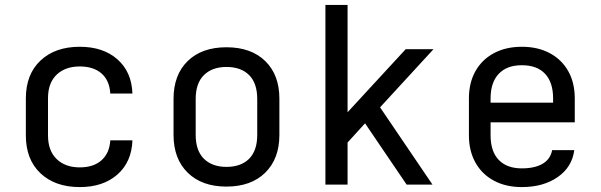

<svg xmlns="http://www.w3.org/2000/svg" viewBox="-20 -750 2440 780"><path d="M304 10Q204 10 144.5 -46Q85 -102 85 -200V-350Q85 -448 144.5 -504Q204 -560 304 -560Q399 -560 457 -509Q515 -458 518 -370H428Q425 -423 392.5 -451.5Q360 -480 304 -480Q245 -480 210 -446.5Q175 -413 175 -351V-200Q175 -138 210 -104Q245 -70 304 -70Q360 -70 392.5 -99Q425 -128 428 -180H518Q515 -92 457 -41Q399 10 304 10Z M900 8Q800 8 742.5 -48.5Q685 -105 685 -202V-348Q685 -446 742.5 -502Q800 -558 900 -558Q1000 -558 1057.5 -502Q1115 -446 1115 -349V-202Q1115 -105 1057.5 -48.5Q1000 8 900 8ZM900 -72Q959 -72 992 -105Q1025 -138 1025 -202V-348Q1025 -412 992 -445Q959 -478 900 -478Q842 -478 808.5 -445Q775 -412 775 -348V-202Q775 -138 808.5 -105Q842 -72 900 -72Z M1392 -294 1628 -550H1741L1524 -314L1737 0H1632L1463 -249L1392 -171V0H1302V-730H1392Z M2100 10Q2035 10 1986.5 -16Q1938 -42 1911.5 -89.5Q1885 -137 1885 -200V-350Q1885 -414 1911.5 -461Q1938 -508 1986.5 -534Q2035 -560 2100 -560Q2165 -560 2213.5 -534Q2262 -508 2288.5 -461Q2315 -414 2315 -350V-253H1973V-200Q1973 -135 2006 -100.5Q2039 -66 2100 -66Q2152 -66 2184 -84.5Q2216 -103 2223 -140H2313Q2304 -71 2245.5 -30.5Q2187 10 2100 10ZM1973 -333H2227V-350Q2227 -415 2194.5 -450Q2162 -485 2100 -485Q2039 -485 2006 -450Q1973 -415 1973 -350Z"/></svg>

Font: Tiny
Style: Regular
Weight: 400
Designer: Philipp Nurullin, Konstantin Bulenkov
Foundry: JetBrains
Version: Version 2.251; ttfautohint (v1.8.4.7-5d5b)